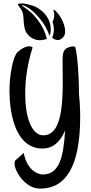

<svg xmlns="http://www.w3.org/2000/svg" viewBox="-20 -935 532 1119"><path d="M64.5 16.6Q64.5 4.9 69.3 0L118.2 -43.9Q133.8 35.2 182.6 66.4Q206.1 81.1 227.5 82Q264.6 82 288.6 64Q312.5 45.9 328.1 9.8Q352.5 -47.9 359.4 -174.8Q315.4 -69.3 227.5 -69.3Q145.5 -69.3 96.7 -142.1Q47.9 -214.8 37.1 -351.6Q35.2 -382.8 35.2 -400.4Q35.2 -475.6 48.8 -543.5Q62.5 -611.3 82 -630.9Q96.7 -645.5 115.7 -655.3Q134.8 -665 150.4 -665Q163.1 -665 169.9 -658.2Q127 -522.5 127 -390.6Q127 -338.9 131.8 -305.7Q141.6 -230.5 168 -188.5Q194.3 -146.5 232.4 -146.5Q314.5 -146.5 335.9 -289.1Q345.7 -352.5 345.7 -456.1L344.7 -585.9Q344.7 -618.2 351.6 -634.8Q358.4 -651.4 377.9 -658.2Q385.7 -661.1 393.6 -663.1Q401.4 -665 405.3 -665Q411.1 -665 418.9 -661.1Q431.6 -611.3 437.5 -492.2Q440.4 -439.5 440.4 -383.8Q447.3 -322.3 447.3 -253.9Q447.3 -148.4 432.6 -71.3Q388.7 164.1 214.8 164.1Q172.9 164.1 138.7 138.2Q104.5 112.3 84.5 76.7Q64.5 41 64.5 16.6ZM85.9 -905.3Q84 -907.2 85 -909.7Q85.9 -912.1 88.9 -913.1Q106.4 -918 139.6 -910.6Q172.9 -903.3 192.4 -892.6Q229.5 -872.1 250 -842.8Q270.5 -813.5 274.4 -783.2Q279.3 -748 268.6 -726.6Q249 -782.2 213.9 -824.2Q176.8 -869.1 147.9 -887.7Q119.1 -906.2 108.4 -904.3Q105.5 -903.3 122.6 -891.6Q139.6 -879.9 159.7 -862.8Q179.7 -845.7 200.2 -818.4Q239.3 -767.6 252.9 -709Q242.2 -703.1 222.2 -701.2Q202.1 -699.2 184.6 -705.1Q149.4 -716.8 131.8 -748Q119.1 -770.5 117.2 -826.2L115.2 -846.7Q112.3 -867.2 102.5 -880.9ZM350.6 -720.7Q339.8 -708 328.1 -703.6Q316.4 -699.2 299.8 -705.1Q291 -708 284.2 -714.8Q292 -734.4 293.9 -755.9Q294.9 -782.2 286.1 -806.6Q293.9 -824.2 294.9 -835Q298.8 -856.4 292 -872.1Q291 -876 293.5 -877.4Q295.9 -878.9 297.9 -877Q322.3 -855.5 338.9 -824.2Q355.5 -793 358.9 -764.2Q362.3 -735.4 350.6 -720.7Z"/></svg>

Font: BKP Parklife Text
Style: Regular
Weight: 400
Designer: Font Diner, Inc.; LA MECHKY PLUS GmbH
Foundry: Font Diner, Inc.; LA MECHKY PLUS GmbH
Version: Version 1.007